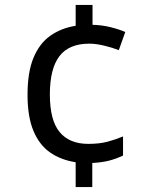

<svg xmlns="http://www.w3.org/2000/svg" viewBox="-20 -744 612 774"><path d="M353 -644Q391 -643 425.5 -634.5Q460 -626 485 -615L459 -542Q433 -552 400 -560Q367 -568 340 -568Q258 -568 219.5 -517.5Q181 -467 181 -363Q181 -259 220.5 -211.5Q260 -164 336 -164Q380 -164 412.5 -172.5Q445 -181 476 -194V-117Q449 -104 420 -96.5Q391 -89 352 -87V10H285V-90Q226 -99 182.5 -129Q139 -159 115 -216Q91 -273 91 -362Q91 -453 115 -511Q139 -569 183 -600Q227 -631 285 -640V-724H353Z"/></svg>

Font: Noto Sans Tifinagh Rhissa Ixa
Style: Regular
Weight: 400
Designer: JamraPatel
Foundry: JamraPatel LLC
Version: Version 2.006; ttfautohint (v1.8.4.7-5d5b)